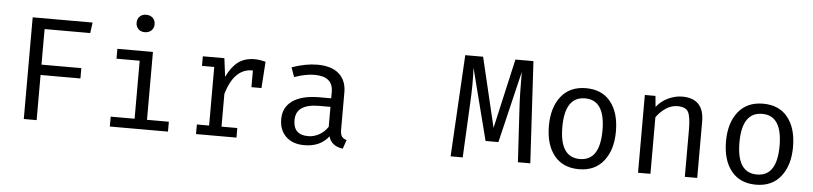

<svg xmlns="http://www.w3.org/2000/svg" viewBox="-46 -1028 5491 1296"><g transform="rotate(5 2700.0 -380.5)"><path d="M225 -617V-376H495V-306H225V0H138V-689H544L534 -617Z M900 -773Q928 -773 945 -756.5Q962 -740 962 -714Q962 -688 945 -671.5Q928 -655 900 -655Q873 -655 856.5 -671.5Q840 -688 840 -714Q840 -740 856.5 -756.5Q873 -773 900 -773ZM967 -527V-67H1115V0H721V-67H883V-460H726V-527Z M1656 -538Q1688 -538 1730 -527L1718 -348H1650V-461H1645Q1523 -461 1472 -287V-65H1579V0H1305V-65H1388V-462H1305V-527H1451L1467 -402Q1499 -470 1543.5 -504Q1588 -538 1656 -538Z M2278 -115Q2278 -84 2288 -69.5Q2298 -55 2321 -48L2300 12Q2223 2 2204 -63Q2147 11 2039 11Q1960 11 1914.5 -33Q1869 -77 1869 -151Q1869 -232 1932.5 -276Q1996 -320 2115 -320H2193V-363Q2193 -468 2068 -468Q2008 -468 1931 -441L1908 -505Q2001 -538 2081 -538Q2177 -538 2227.5 -493Q2278 -448 2278 -368ZM2060 -52Q2099 -52 2134.5 -72Q2170 -92 2193 -127V-262H2117Q1959 -262 1959 -152Q1959 -52 2060 -52Z M3531 -689 3570 0H3486L3465 -360Q3459 -455 3459 -609L3343 -124H3256L3132 -609Q3138 -496 3130 -360L3112 0H3030L3069 -689H3190L3302 -217L3409 -689Z M4127 -264Q4127 -140 4067.5 -64.5Q4008 11 3900 11Q3791 11 3732 -62.5Q3673 -136 3673 -263Q3673 -388 3732.5 -463Q3792 -538 3901 -538Q4010 -538 4068.5 -464.5Q4127 -391 4127 -264ZM3901 -469Q3764 -469 3764 -263Q3764 -58 3900 -58Q4036 -58 4036 -264Q4036 -469 3901 -469Z M4300 0V-527H4372L4379 -453Q4410 -493 4457.5 -515.5Q4505 -538 4553 -538Q4701 -538 4701 -382V0H4617V-320Q4617 -406 4600 -438.5Q4583 -471 4527 -471Q4484 -471 4446 -445Q4408 -419 4384 -383V0Z M5327 -264Q5327 -140 5267.5 -64.5Q5208 11 5100 11Q4991 11 4932 -62.5Q4873 -136 4873 -263Q4873 -388 4932.5 -463Q4992 -538 5101 -538Q5210 -538 5268.5 -464.5Q5327 -391 5327 -264ZM5101 -469Q4964 -469 4964 -263Q4964 -58 5100 -58Q5236 -58 5236 -264Q5236 -469 5101 -469Z"/></g></svg>

Font: Fira Mono
Style: Regular
Weight: 400
Designer: Carrois Corporate & Edenspiekermann AG
Foundry: Carrois Corporate GbR & Edenspiekermann AG
Version: Version 3.206;PS 003.206;hotconv 1.0.70;makeotf.lib2.5.58329